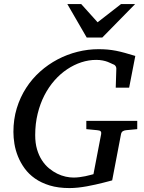

<svg xmlns="http://www.w3.org/2000/svg" viewBox="-20 -936 728 972"><path d="M618.2 -276.9Q608.4 -275.9 601.8 -271.7Q595.2 -267.6 592.8 -257.8L547.9 -22.9Q543 -21.5 530.8 -18.3Q518.6 -15.1 501.5 -10.7Q484.4 -6.3 463.6 -1.7Q442.9 2.9 420.4 7.1Q397.9 11.2 375.2 13.7Q352.5 16.1 332 16.1Q274.9 16.1 231.7 2.9Q188.5 -10.3 157 -32.5Q125.5 -54.7 104.5 -83.7Q83.5 -112.8 70.8 -144.5Q58.1 -176.3 53 -208Q47.9 -239.7 47.9 -268.1Q47.9 -332 64.9 -387.9Q82 -443.8 112.1 -490.5Q142.1 -537.1 182.9 -573.5Q223.6 -609.9 271.7 -635.3Q319.8 -660.6 372.6 -673.8Q425.3 -687 479 -687Q503.4 -687 524.7 -685.1Q545.9 -683.1 567.4 -679Q588.9 -674.8 612.5 -668.2Q636.2 -661.6 665 -652.8L633.8 -492.2H565.9L568.8 -584Q569.8 -595.2 564.5 -602.3Q559.1 -609.4 549.8 -611.8Q547.9 -612.3 541.5 -615.7Q535.2 -619.1 524.7 -623Q514.2 -627 499.5 -629.9Q484.9 -632.8 466.8 -632.8Q429.2 -632.8 391.8 -620.6Q354.5 -608.4 320.1 -585.4Q285.6 -562.5 256.1 -529.1Q226.6 -495.6 204.8 -453.4Q183.1 -411.1 170.7 -360.4Q158.2 -309.6 158.2 -252Q158.2 -211.4 167.5 -179.9Q176.8 -148.4 192.4 -124.5Q208 -100.6 228 -84Q248 -67.4 269.5 -56.9Q291 -46.4 312.5 -41.7Q334 -37.1 352.1 -37.1Q367.2 -37.1 382.6 -39.1Q397.9 -41 411.6 -43.9Q425.3 -46.9 436.3 -49.8Q447.3 -52.7 453.1 -54.2L492.2 -257.8Q493.7 -266.1 489.7 -271Q485.8 -275.9 472.2 -276.9L417 -282.2V-324.2H674.8V-282.2ZM498 -746.1H418.9L320.8 -915.5H391.1L474.1 -823.2L592.8 -915.5H664.1Z"/></svg>

Font: Charis SIL Viet
Style: Italic
Weight: 400
Italic angle: -11°
Foundry: SIL International
Version: Version 5.000